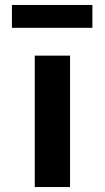

<svg xmlns="http://www.w3.org/2000/svg" viewBox="-20 -753 421 773"><path d="M120 0V-529H262V0ZM28 -641V-733H352V-641Z"/></svg>

Font: Lexend Exa SemiBold
Style: Regular
Weight: 600
Designer: Bonnie Shaver-Troup, Thomas Jockin
Foundry: Lexend
Version: Version 1.007